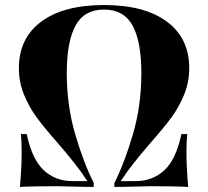

<svg xmlns="http://www.w3.org/2000/svg" viewBox="-20 -742 826 762"><path d="M731 -472Q731 -416 711 -367Q691 -318 661.5 -277.5Q632 -237 579 -177Q537 -128 510.5 -94.5Q484 -61 459 -23H516Q586 -23 632.5 -66.5Q679 -110 700 -210H723Q720 -182 720 -138Q720 -77 727 0Q683 -3 578 -3Q556 -3 498 -1L434 0V-16Q474 -95 507.5 -209Q541 -323 541 -452Q541 -576 506.5 -640Q472 -704 393 -704Q314 -704 279.5 -640Q245 -576 245 -452Q245 -323 278.5 -209Q312 -95 352 -16V0L288 -1Q230 -3 208 -3Q103 -3 59 0Q66 -77 66 -138Q66 -182 63 -210H86Q107 -110 153.5 -66.5Q200 -23 270 -23H327Q302 -61 275.5 -94.5Q249 -128 207 -177Q154 -237 124.5 -277.5Q95 -318 75 -367Q55 -416 55 -472Q55 -590 143.5 -656Q232 -722 393 -722Q554 -722 642.5 -656Q731 -590 731 -472Z"/></svg>

Font: Playfair Display SC Black
Style: Regular
Weight: 900
Designer: Claus Eggers Sørensen
Foundry: Claus Eggers Sørensen
Version: Version 1.200; ttfautohint (v1.6)